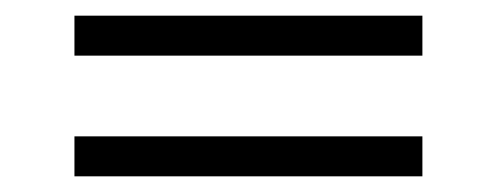

<svg xmlns="http://www.w3.org/2000/svg" viewBox="-20 -448 610 245"><path d="M75 -377H519V-428H75ZM75 -223H519V-274H75Z"/></svg>

Font: Fixel Display Light
Style: Italic
Weight: 300
Italic angle: -10°
Designer: AlfaBravo + MacPaw
Foundry: Kyrylo Tkachov, Marchela Mozhyna, Serhii Makarenko, Maria Weinstein, Zakhar Kryvoshyya
Version: Version 1.210;Glyphs 3.2 (3217)